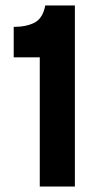

<svg xmlns="http://www.w3.org/2000/svg" viewBox="-20 -680 366 700"><path d="M125 0V-471H30V-582Q76 -582 106 -597.5Q136 -613 145 -660H253V0Z"/></svg>

Font: Bricolage Grotesque 24pt SemiBold
Style: Regular
Weight: 600
Designer: Mathieu Triay
Foundry: Atelier Triay
Version: Version 1.001;gftools[0.9.33.dev8+g029e19f]